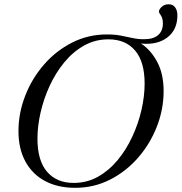

<svg xmlns="http://www.w3.org/2000/svg" viewBox="-20 -890 870 920"><path d="M764 -453.5Q764 -366.5 731.8 -283.8Q699.5 -201 642 -134.8Q584.5 -68.5 507.2 -29.2Q430 10 340 10Q256.5 10 195.5 -22.8Q134.5 -55.5 101.5 -116.5Q68.5 -177.5 68.5 -261.5Q68.5 -348.5 100.8 -431.2Q133 -514 190.5 -580.2Q248 -646.5 325.2 -685.8Q402.5 -725 492.5 -725Q530.5 -725 559.8 -719.2Q589 -713.5 615.2 -707.8Q641.5 -702 669 -702Q715 -702 737.8 -722Q760.5 -742 760.5 -777.5Q760.5 -802 751 -815.8Q741.5 -829.5 741.5 -833.5Q741.5 -845 754.8 -857.2Q768 -869.5 788 -869.5Q808.5 -869.5 819.2 -854.8Q830 -840 830 -816.5Q830 -747 781.5 -710.2Q733 -673.5 655.5 -681.5Q702.5 -651 733.2 -593.5Q764 -536 764 -453.5ZM159.5 -225.5Q159.5 -120.5 205.5 -67Q251.5 -13.5 333 -13.5Q396.5 -13.5 449.5 -43.2Q502.5 -73 544 -123.2Q585.5 -173.5 614.2 -235.8Q643 -298 658 -363.8Q673 -429.5 673 -489.5Q673 -594.5 627.2 -648Q581.5 -701.5 499.5 -701.5Q436 -701.5 383 -671.8Q330 -642 288.5 -591.8Q247 -541.5 218.2 -479.2Q189.5 -417 174.5 -351.2Q159.5 -285.5 159.5 -225.5Z"/></svg>

Font: Newsreader 72pt
Style: Italic
Weight: 400
Italic angle: -17°
Designer: Hugues Gentile
Foundry: Production Type
Version: Version 1.003; ttfautohint (v1.8.3)